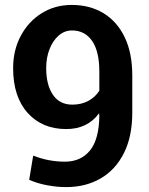

<svg xmlns="http://www.w3.org/2000/svg" viewBox="-20 -741 599 771"><path d="M245.6 10.3Q208.5 10.3 169.2 2.9Q129.9 -4.4 97.2 -19L113.3 -116.2Q174.3 -91.8 240.7 -91.8Q304.7 -91.8 341.3 -136.7Q377.9 -181.6 378.9 -276.9L377.9 -286.1Q331.1 -222.7 246.1 -222.7Q149.4 -222.7 91.1 -287.6Q32.7 -352.5 32.7 -467.3Q32.7 -539.6 63.5 -597.2Q94.2 -654.8 147.5 -688Q200.7 -721.2 268.1 -721.2Q340.8 -721.2 395.5 -688Q450.2 -654.8 480.7 -591.6Q511.2 -528.3 511.2 -437.5V-289.1Q511.2 -192.9 477.5 -126Q443.8 -59.1 384 -24.4Q324.2 10.3 245.6 10.3ZM270.5 -320.8Q307.1 -320.8 335.2 -336.2Q363.3 -351.6 378.9 -377V-453.1Q378.9 -534.7 349.9 -576.7Q320.8 -618.7 269 -618.7Q239.3 -618.7 215.8 -598.4Q192.4 -578.1 179 -543.9Q165.5 -509.8 165.5 -467.3Q165.5 -400.4 192.4 -360.6Q219.2 -320.8 270.5 -320.8Z"/></svg>

Font: Roboto Slab SemiBold
Style: Regular
Weight: 600
Designer: Google
Version: Version 2.001; ttfautohint (v1.8.3)